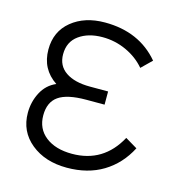

<svg xmlns="http://www.w3.org/2000/svg" viewBox="-90 -635 680 729"><g transform="rotate(15 250.5 -270.0)"><path d="M236.3 15.1Q150.9 15.1 95.5 -30Q40 -75.2 40 -148.4Q40 -191.4 59.3 -228.5Q78.6 -265.6 116.2 -281.7Q53.2 -323.7 53.2 -400.9Q53.2 -471.7 104.2 -513.4Q155.3 -555.2 234.9 -555.2Q370.1 -555.2 448.2 -462.4L408.2 -423.3Q378.9 -458 334.5 -478.5Q290 -499 240.2 -499Q184.6 -499 148.2 -472.9Q111.8 -446.8 111.8 -397.9Q111.8 -352.5 146.7 -328.9Q181.6 -305.2 242.2 -305.2H313.5V-253.4H241.7Q166.5 -253.4 132.8 -229.7Q99.1 -206.1 99.1 -154.3Q99.1 -101.6 137.9 -71.3Q176.8 -41 241.7 -41Q365.2 -41 425.8 -152.8L473.1 -124.5Q438.5 -57.6 378.4 -21.2Q318.4 15.1 236.3 15.1Z"/></g></svg>

Font: Manrope Light
Style: Regular
Weight: 300
Designer: Mikhail Sharanda
Foundry: Mikhail Sharanda
Version: Version 4.505;FEAKit 1.0